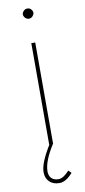

<svg xmlns="http://www.w3.org/2000/svg" viewBox="-99 -728 428 964"><g transform="rotate(-10 115.0 -246.5)"><path d="M125 0H124Q73.2 80.1 73.2 130.9Q73.2 153.8 85.9 166.5Q98.6 179.2 122.1 179.2Q146 179.2 176.8 145L190.9 159.2Q155.8 199.2 123 199.2Q90.3 199.2 71.3 180.2Q52.7 161.1 53.2 130.9Q53.2 85.9 106 0H105V-517.1H125ZM115.2 -691.9Q127 -691.9 133.8 -684.1Q150.4 -666 133.3 -647.9Q126 -640.1 115.2 -640.1Q104.5 -640.1 96.7 -647.9Q79.6 -666 96.7 -684.1Q104 -691.9 115.2 -691.9Z"/></g></svg>

Font: Montserrat-Hairline
Style: Regular
Weight: 250
Designer: Julieta Ulanovsky
Foundry: Julieta Ulanovsky
Version: Version 1.000;PS 002.000;hotconv 1.0.70;makeotf.lib2.5.58329